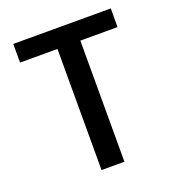

<svg xmlns="http://www.w3.org/2000/svg" viewBox="-127 -796 819 897"><g transform="rotate(-20 282.0 -347.5)"><path d="M39.1 -602.1V-694.8H523.9V-602.1H338.9V0H225.1V-602.1Z"/></g></svg>

Font: Poppins Medium
Style: Regular
Weight: 500
Designer: Ninad Kale (Devanagari), Jonny Pinhorn (Latin)
Foundry: Indian Type Foundry
Version: 4.004